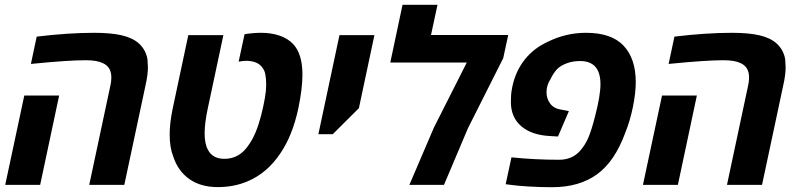

<svg xmlns="http://www.w3.org/2000/svg" viewBox="-20 -780 3370 810"><path d="M449.7 -452.6Q449.7 -475.1 441.2 -490Q432.6 -504.9 415 -513.2Q389.6 -525.9 342.8 -525.9Q302.7 -525.9 248.8 -522.2Q194.8 -518.6 110.4 -510.3L134.8 -625.5Q268.1 -641.6 377.4 -641.6Q447.8 -641.6 493.4 -631.1Q539.1 -620.6 565.9 -596.7Q595.2 -569.8 602.1 -530.3Q604 -506.8 604 -496.6Q604 -463.9 593.8 -419.4L504.4 0H356.4L445.8 -419.4Q449.7 -435.5 449.7 -452.6ZM82.5 -377H229.5L149.4 0H2Z M710.4 -121.1Q695.8 -158.2 695.8 -213.4Q695.8 -260.7 708.5 -321.8L774.4 -631.8H922.4L856.4 -321.8Q843.3 -260.3 843.3 -217.8Q843.3 -172.9 857.4 -147.9Q877 -109.9 926.8 -109.9Q991.7 -109.9 1030.8 -170.9Q1061.5 -214.4 1082 -294.4Q1103 -378.4 1103 -420.9Q1103 -446.8 1099.6 -465.3Q1096.2 -483.9 1085.9 -496.1Q1065.9 -523.4 1017.6 -523.4Q1005.9 -523.4 986.8 -520L1011.7 -635.7Q1048.3 -641.6 1081.5 -641.6Q1124 -641.6 1158.7 -629.9Q1193.4 -618.2 1215.8 -595.2Q1255.9 -553.7 1255.9 -464.8Q1255.9 -405.3 1238.3 -321.8Q1213.9 -207.5 1161.6 -131.3Q1106.9 -50.3 1025.9 -15.6Q968.3 9.3 898.4 9.3Q826.7 9.3 778.6 -24.7Q730.5 -58.6 710.4 -121.1Z M1412.1 -631.8H1559.6L1494.1 -323.7L1383.8 -213.9H1323.2Z M1810.5 -241.7 1949.2 -516.1H1626.5L1678.2 -759.8H1825.7L1798.3 -632.3H2124L2103 -534.7L1954.1 -238.8L1853 0H1707Z M2135.7 0 2113.3 -2.9 2137.7 -116.2Q2237.3 -106 2338.4 -106Q2392.1 -106 2425.3 -141.6Q2449.2 -168 2462.9 -201.2Q2476.6 -234.4 2490.2 -288.6Q2513.2 -376 2513.2 -424.8Q2513.2 -522.5 2427.2 -522.5Q2396.5 -522.5 2370.8 -512.9Q2345.2 -503.4 2330.1 -488.3Q2312 -467.8 2303.2 -447.3Q2285.6 -420.9 2285.6 -391.1Q2285.6 -362.8 2302 -341.8Q2318.4 -320.8 2351.1 -316.9L2379.9 -311L2334 -204.1L2300.3 -206.1Q2222.7 -210 2179 -247.6Q2135.3 -285.2 2135.3 -349.6Q2135.3 -367.7 2136.2 -380.4Q2137.2 -393.1 2141.6 -415.5Q2155.8 -481 2194.1 -529.1Q2232.4 -577.1 2291.5 -604Q2367.7 -641.6 2452.1 -641.6Q2559.6 -641.6 2610.8 -587.2Q2662.1 -532.7 2662.1 -433.6Q2662.1 -387.7 2650.1 -328.9Q2638.2 -270 2617.7 -219.7Q2573.7 -99.1 2498.8 -44.7Q2423.8 9.8 2309.1 9.8Q2259.3 9.8 2210.4 6.8Q2161.6 3.9 2135.7 0Z M3140.1 -452.6Q3140.1 -475.1 3131.6 -490Q3123 -504.9 3105.5 -513.2Q3080.1 -525.9 3033.2 -525.9Q2993.2 -525.9 2939.2 -522.2Q2885.3 -518.6 2800.8 -510.3L2825.2 -625.5Q2958.5 -641.6 3067.9 -641.6Q3138.2 -641.6 3183.8 -631.1Q3229.5 -620.6 3256.3 -596.7Q3285.6 -569.8 3292.5 -530.3Q3294.4 -506.8 3294.4 -496.6Q3294.4 -463.9 3284.2 -419.4L3194.8 0H3046.9L3136.2 -419.4Q3140.1 -435.5 3140.1 -452.6ZM2772.9 -377H2919.9L2839.8 0H2692.4Z"/></svg>

Font: Viking Open Sans
Style: Bold Italic
Weight: 700
Italic angle: -12°
Foundry: Ascender Corporation
Version: Version 2.000